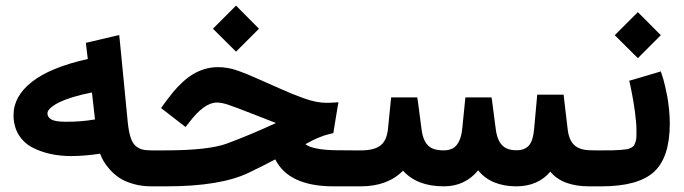

<svg xmlns="http://www.w3.org/2000/svg" viewBox="-20 -658 2414 678"><path d="M532.7 0H514.2Q479.5 0 449.7 -8.8Q419.9 -17.6 401.4 -30Q382.8 -42.5 367.9 -59.3Q353 -76.2 345.7 -89.1Q338.4 -102.1 333.5 -115.2Q276.9 -106.9 231.4 -106.9Q192.4 -106.9 157.7 -114.5Q123 -122.1 93 -137.9Q63 -153.8 45.4 -183.1Q27.8 -212.4 27.8 -251.5Q27.8 -318.4 93.3 -369.4Q158.7 -420.4 290 -449.7L285.2 -489.3L283.2 -506.8L300.3 -510.7L379.4 -529.3L400.9 -534.2L403.3 -512.2L431.6 -221.7Q435.1 -191.4 441.2 -172.6Q447.3 -153.8 458 -143.8Q468.8 -133.8 481.7 -130.4Q494.6 -127 514.6 -127H532.7Q541.5 -127 541.5 -72.3V-55.7Q541.5 0 532.7 0ZM315.4 -236.3 304.7 -331.5Q267.1 -324.2 238 -315.2Q209 -306.2 192.4 -298.3Q175.8 -290.5 165.3 -282.5Q154.8 -274.4 151.1 -268.6Q147.5 -262.7 147.5 -257.8Q147.5 -244.1 161.4 -236.1Q175.3 -228 213.9 -228Q268.6 -228 315.4 -236.3Z M527.3 -127H563.5Q716.8 -127 782.2 -151.4Q867.2 -183.1 954.6 -223.6Q947.3 -226.1 870.6 -256.3Q808.1 -280.8 785.4 -288.3Q762.7 -295.9 745.6 -295.9Q701.2 -295.9 647.5 -225.1L635.3 -209.5L620.1 -221.2L564 -264.6L548.8 -276.4L559.6 -291.5Q576.7 -314.9 591.6 -333Q606.4 -351.1 625 -368.2Q643.6 -385.3 661.9 -396.2Q680.2 -407.2 702.6 -414.1Q725.1 -420.9 749 -420.9Q766.6 -420.9 784.2 -418Q801.8 -415 821.3 -408Q840.8 -400.9 854 -395.5Q867.2 -390.1 891.1 -379.4Q915 -368.7 926.5 -363.8Q938 -358.9 966.3 -346.2Q994.6 -333.5 1011 -326.9Q1027.3 -320.3 1051.3 -311.5Q1075.2 -302.7 1095.5 -298.8Q1115.7 -294.9 1134.3 -294.9Q1142.6 -294.9 1150.9 -295.4L1175.3 -296.9L1170.9 -272.9L1159.2 -201.2L1157.2 -188L1144.5 -185.1Q1104 -175.3 1058.6 -148.9Q1069.8 -139.6 1097.2 -133.8Q1124.5 -127.9 1169.4 -127.4L1227.5 -127Q1236.3 -127 1236.3 -72.3V-55.7Q1236.3 0 1227.5 0H1158.2Q999.5 0 952.1 -95.2Q909.7 -72.8 858.9 -48.3Q758.8 0 567.9 0H527.3Q519.5 0 514.4 -4.9Q509.3 -9.8 507.1 -19.3Q504.9 -28.8 504.4 -36.4Q503.9 -43.9 503.9 -55.7V-72.3Q503.9 -87.9 504.9 -98.1Q505.9 -108.4 511.5 -117.7Q517.1 -127 527.3 -127ZM813.5 -638.2 894.5 -556.6 813.5 -475.6 731.9 -556.6Z M2085 0H2059.6Q2014.2 0 1979.7 -12.7Q1945.3 -25.4 1923.3 -51.8Q1901.4 -25.9 1871.1 -12.9Q1840.8 0 1803.2 0Q1759.3 0 1725.1 -14.2Q1690.9 -28.3 1668.5 -56.6Q1622.1 0 1547.4 0Q1452.6 0 1403.3 -55.2Q1348.6 0 1253.9 0H1222.2Q1214.4 0 1209.2 -4.9Q1204.1 -9.8 1201.9 -19.3Q1199.7 -28.8 1199.2 -36.4Q1198.7 -43.9 1198.7 -55.7V-72.3Q1198.7 -87.9 1199.7 -98.1Q1200.7 -108.4 1206.3 -117.7Q1211.9 -127 1222.2 -127H1254.9Q1302.2 -127 1324.2 -144.8Q1346.2 -162.6 1350.1 -203.6L1359.4 -296.4L1361.3 -314H1378.9H1436.5H1453.6L1456.1 -296.9L1468.3 -203.6Q1471.7 -175.3 1481 -158.4Q1490.2 -141.6 1505.9 -134.3Q1521.5 -127 1546.4 -127Q1565.9 -127 1579.1 -134.3Q1592.3 -141.6 1600.8 -158.7Q1609.4 -175.8 1612.3 -203.6L1621.6 -296.4L1623.5 -314H1641.1H1698.7H1715.8L1718.3 -296.9L1730.5 -203.1Q1733.9 -175.3 1743.2 -158.7Q1752.4 -142.1 1767.1 -134.8Q1781.7 -127.4 1804.2 -127.4Q1833 -127.4 1847.9 -144.5Q1862.8 -161.6 1866.2 -203.6L1875.5 -306.2L1877 -323.7H1895H1952.6H1970.2L1972.2 -306.6L1984.4 -203.1Q1988.8 -163.6 2007.6 -146Q2026.4 -128.4 2063 -127.4L2085 -127Q2093.8 -127 2093.8 -72.3V-55.7Q2093.8 0 2085 0Z M2079.6 -127H2105.5Q2130.4 -127 2143.6 -127.2Q2156.7 -127.4 2172.1 -128.7Q2187.5 -129.9 2194.3 -131.1Q2201.2 -132.3 2209 -136.5Q2216.8 -140.6 2219.2 -145Q2221.7 -149.4 2224.4 -157.7Q2227.1 -166 2227.3 -174.6Q2227.5 -183.1 2227.5 -197.3Q2227.5 -223.1 2222.2 -262.7Q2216.8 -302.2 2211.4 -328.6L2206.1 -355L2202.1 -373L2219.7 -377.9L2295.4 -400.4L2313.5 -405.8L2319.3 -387.7Q2320.8 -383.8 2322.5 -377.9Q2324.2 -372.1 2328.6 -353.8Q2333 -335.4 2336.4 -316.9Q2339.8 -298.3 2342.5 -272.2Q2345.2 -246.1 2345.2 -222.2Q2345.2 -102.5 2289.6 -51.3Q2233.9 0 2103.5 0H2079.6Q2071.8 0 2066.7 -4.9Q2061.5 -9.8 2059.3 -19.3Q2057.1 -28.8 2056.6 -36.4Q2056.2 -43.9 2056.2 -55.7V-72.3Q2056.2 -87.9 2057.1 -98.1Q2058.1 -108.4 2063.7 -117.7Q2069.3 -127 2079.6 -127ZM2232.4 -615.2 2313.5 -533.7 2232.4 -452.6 2150.9 -533.7Z"/></svg>

Font: Samim WOL
Style: Bold-WOL
Weight: 700
Foundry: DejaVu fonts team - Redesigned by Saber Rastikerdar
Version: Version 4.0.5